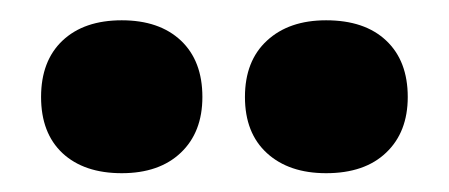

<svg xmlns="http://www.w3.org/2000/svg" viewBox="-20 -682 454 194"><path d="M103 -507Q65 -507 43.2 -527.2Q21.5 -547.5 21.5 -584Q21.5 -620.5 43.2 -641Q65 -661.5 103 -661.5Q141 -661.5 162.8 -641Q184.5 -620.5 184.5 -584Q184.5 -548.5 162.8 -527.8Q141 -507 103 -507ZM309.5 -507Q272 -507 249.8 -527.2Q227.5 -547.5 227.5 -584Q227.5 -620.5 249.8 -641Q272 -661.5 309.5 -661.5Q348.5 -661.5 370.2 -641Q392 -620.5 392 -584Q392 -548.5 370.2 -527.8Q348.5 -507 309.5 -507Z"/></svg>

Font: Fraunces 72pt S100
Style: Bold
Weight: 700
Version: Version 1.000; ttfautohint (v1.8.3)